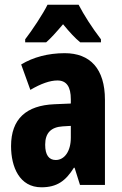

<svg xmlns="http://www.w3.org/2000/svg" viewBox="-20 -786 518 816"><path d="M314 -766H182C164 -729 116 -656 87 -619V-606H176C195 -622 219 -649 248 -683C275 -650 299 -624 321 -606H409V-619C370 -670 337 -722 314 -766ZM255 -560C185 -560 121 -543 70 -512L109 -404C155 -431 193 -444 224 -444C263 -444 281 -417 281 -364V-346L211 -343C92 -338 27 -281 27 -165C27 -76 63 10 156 10C222 10 259 -17 294 -73H297L320 0H426V-362C426 -494 363 -560 255 -560ZM247 -249 281 -251V-201C281 -143 254 -106 217 -106C188 -106 172 -127 172 -171C172 -221 197 -246 247 -249Z"/></svg>

Font: Noto Sans Armenian ExtraCondensed ExtraBold
Style: Regular
Weight: 800
Width: 2
Designer: Monotype Design Team
Foundry: Monotype Imaging Inc.
Version: Version 2.008